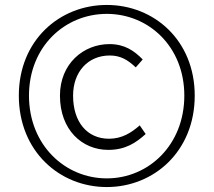

<svg xmlns="http://www.w3.org/2000/svg" viewBox="-20 -743 862 775"><path d="M411 12C602 12 766 -133 766 -357C766 -580 602 -723 411 -723C220 -723 56 -580 56 -357C56 -133 220 12 411 12ZM411 -23C242 -23 97 -158 97 -357C97 -555 242 -687 411 -687C580 -687 724 -555 724 -357C724 -158 580 -23 411 -23ZM417 -138C487 -138 529 -167 568 -202L544 -237C510 -207 472 -183 420 -183C332 -183 275 -250 275 -357C275 -454 336 -519 423 -519C466 -519 495 -502 528 -471L556 -503C521 -539 482 -565 422 -565C317 -565 222 -486 222 -357C222 -219 311 -138 417 -138Z"/></svg>

Font: Source Han Sans SC Light
Style: Regular
Weight: 300
Designer: Ryoko NISHIZUKA (kana & ideographs); Paul D. Hunt (Latin, Greek & Cyrillic); Wenlong ZHANG (bopomofo); Sandoll Communica
Foundry: Adobe Systems Incorporated
Version: Version 1.004;PS 1.004;hotconv 1.0.82;makeotf.lib2.5.63406